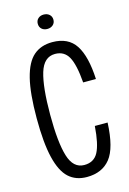

<svg xmlns="http://www.w3.org/2000/svg" viewBox="-134 -957 693 1031"><g transform="rotate(-15 212.5 -441.5)"><path d="M37 -364Q37 -503 57.5 -585Q78 -667 119 -702.5Q160 -738 223 -738Q312 -738 352.5 -675.5Q393 -613 399 -486H328Q320 -587 296 -630Q272 -673 221 -673Q159 -673 135.5 -595.5Q112 -518 112 -364Q112 -210 135.5 -133Q159 -56 220 -56Q274 -56 297.5 -100.5Q321 -145 328 -244H399Q393 -104 347.5 -47Q302 10 217 10Q156 10 116.5 -26Q77 -62 57 -144.5Q37 -227 37 -364ZM174 -853Q174 -871 186 -882Q198 -893 217 -893Q236 -893 248.5 -882Q261 -871 261 -853Q261 -835 248.5 -824Q236 -813 217 -813Q198 -813 186 -824Q174 -835 174 -853Z"/></g></svg>

Font: Mona Sans Condensed
Style: Regular
Weight: 400
Width: 3
Designer: Deni Anggara
Foundry: GitHub
Version: Version 2.000